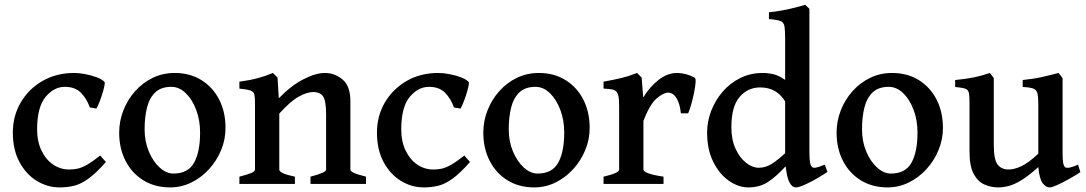

<svg xmlns="http://www.w3.org/2000/svg" viewBox="-20 -777 4589 811"><path d="M231.9 14.6Q180.7 14.6 135.5 -12.9Q90.3 -40.5 62.3 -92.5Q34.2 -144.5 34.2 -216.8Q34.2 -287.1 67.6 -344.2Q101.1 -401.4 159.7 -435.1Q218.3 -468.8 293 -468.8Q314.5 -468.8 340.3 -463.9Q366.2 -459 388.9 -450.4Q411.6 -441.9 422.4 -430.2Q423.3 -424.3 419.9 -408.9Q416.5 -393.6 410.4 -375Q404.3 -356.4 397.9 -340.8Q391.6 -325.2 387.2 -318.4L359.4 -323.2Q346.2 -360.8 321.5 -385.5Q296.9 -410.2 253.9 -410.2Q208 -410.2 172.6 -367.7Q137.2 -325.2 136.7 -231.9Q136.7 -179.2 155.3 -140.9Q173.8 -102.5 204.6 -81.8Q235.4 -61 272 -61Q290.5 -61 307.1 -64.5Q323.7 -67.9 346.2 -80.3Q368.7 -92.8 403.3 -120.1L427.2 -92.8Q384.8 -44.4 352.3 -21.5Q319.8 1.5 291.3 8.1Q262.7 14.6 231.9 14.6Z M698.7 14.6Q633.8 14.6 585.2 -15.6Q536.6 -45.9 510 -98.1Q483.4 -150.4 483.4 -216.8Q483.4 -265.1 501 -310.3Q518.6 -355.5 550.3 -391.4Q582 -427.2 624.8 -448Q667.5 -468.8 717.8 -468.8Q782.7 -468.8 831.1 -438.5Q879.4 -408.2 906 -356Q932.6 -303.7 932.6 -236.8Q932.6 -188 914.1 -143.1Q895.5 -98.1 863 -62.5Q830.6 -26.9 788.3 -6.1Q746.1 14.6 698.7 14.6ZM712.4 -43.9Q774.4 -43.9 799.8 -89.8Q825.2 -135.7 825.2 -217.3Q825.2 -269 808.8 -312.7Q792.5 -356.4 764.9 -383.3Q737.3 -410.2 703.6 -410.2Q660.2 -410.2 635.5 -386.5Q610.8 -362.8 600.8 -322.3Q590.8 -281.7 590.8 -231Q590.8 -179.7 608.6 -137.2Q626.5 -94.7 654.5 -69.3Q682.6 -43.9 712.4 -43.9Z M991.2 0V-30.8Q1023.4 -39.1 1040.3 -45.9Q1057.1 -52.7 1057.1 -60.5V-339.8Q1057.1 -365.2 1054.4 -377.4Q1051.8 -389.6 1038.1 -394.5Q1024.4 -399.4 991.2 -402.8V-432.1Q1033.2 -437.5 1066.7 -446.3Q1100.1 -455.1 1132.8 -468.8L1152.3 -449.2L1157.7 -361.8Q1210 -416 1262 -442.4Q1314 -468.8 1352.1 -468.8Q1394 -468.8 1427 -441.2Q1460 -413.6 1460 -349.6V-60.5Q1460 -54.2 1473.6 -47.4Q1487.3 -40.5 1525.9 -30.8V0H1291.5V-30.8Q1326.7 -40 1342 -47.1Q1357.4 -54.2 1357.4 -60.5V-294.4Q1357.4 -350.1 1345.2 -369.1Q1333 -388.2 1302.2 -388.2Q1276.9 -388.2 1241.9 -368.9Q1207 -349.6 1159.7 -297.4V-60.5Q1159.7 -44.4 1225.6 -30.8V0Z M1770 14.6Q1718.8 14.6 1673.6 -12.9Q1628.4 -40.5 1600.3 -92.5Q1572.3 -144.5 1572.3 -216.8Q1572.3 -287.1 1605.7 -344.2Q1639.2 -401.4 1697.8 -435.1Q1756.3 -468.8 1831.1 -468.8Q1852.5 -468.8 1878.4 -463.9Q1904.3 -459 1927 -450.4Q1949.7 -441.9 1960.4 -430.2Q1961.4 -424.3 1958 -408.9Q1954.6 -393.6 1948.5 -375Q1942.4 -356.4 1936 -340.8Q1929.7 -325.2 1925.3 -318.4L1897.5 -323.2Q1884.3 -360.8 1859.6 -385.5Q1835 -410.2 1792 -410.2Q1746.1 -410.2 1710.7 -367.7Q1675.3 -325.2 1674.8 -231.9Q1674.8 -179.2 1693.4 -140.9Q1711.9 -102.5 1742.7 -81.8Q1773.4 -61 1810.1 -61Q1828.6 -61 1845.2 -64.5Q1861.8 -67.9 1884.3 -80.3Q1906.7 -92.8 1941.4 -120.1L1965.3 -92.8Q1922.9 -44.4 1890.4 -21.5Q1857.9 1.5 1829.3 8.1Q1800.8 14.6 1770 14.6Z M2236.8 14.6Q2171.9 14.6 2123.3 -15.6Q2074.7 -45.9 2048.1 -98.1Q2021.5 -150.4 2021.5 -216.8Q2021.5 -265.1 2039.1 -310.3Q2056.6 -355.5 2088.4 -391.4Q2120.1 -427.2 2162.8 -448Q2205.6 -468.8 2255.9 -468.8Q2320.8 -468.8 2369.1 -438.5Q2417.5 -408.2 2444.1 -356Q2470.7 -303.7 2470.7 -236.8Q2470.7 -188 2452.1 -143.1Q2433.6 -98.1 2401.1 -62.5Q2368.7 -26.9 2326.4 -6.1Q2284.2 14.6 2236.8 14.6ZM2250.5 -43.9Q2312.5 -43.9 2337.9 -89.8Q2363.3 -135.7 2363.3 -217.3Q2363.3 -269 2346.9 -312.7Q2330.6 -356.4 2303 -383.3Q2275.4 -410.2 2241.7 -410.2Q2198.2 -410.2 2173.6 -386.5Q2148.9 -362.8 2138.9 -322.3Q2128.9 -281.7 2128.9 -231Q2128.9 -179.7 2146.7 -137.2Q2164.6 -94.7 2192.6 -69.3Q2220.7 -43.9 2250.5 -43.9Z M2529.3 0V-30.8Q2595.2 -45.9 2595.2 -60.5V-327.6Q2595.2 -359.9 2591.8 -372.6Q2588.4 -385.3 2584 -389.6Q2577.6 -396.5 2567.1 -398.9Q2556.6 -401.4 2529.3 -402.8V-432.1Q2575.7 -440.4 2605.7 -447.8Q2635.7 -455.1 2670.9 -468.8L2690.4 -449.2L2696.8 -365.2Q2723.1 -408.7 2760.7 -438.7Q2798.3 -468.8 2840.3 -468.8Q2857.9 -468.8 2877.4 -463.6Q2897 -458.5 2915 -448.2Q2919.4 -445.3 2918 -427Q2916.5 -408.7 2911.4 -383.8Q2906.2 -358.9 2899.4 -335.2Q2892.6 -311.5 2886.7 -298.3H2856Q2852.1 -337.9 2837.9 -361.8Q2823.7 -385.7 2801.8 -385.7Q2782.2 -385.7 2753.7 -361.3Q2725.1 -336.9 2697.8 -266.6V-60.5Q2697.8 -53.2 2717.3 -45.4Q2736.8 -37.6 2782.7 -30.8V0Z M3140.6 14.6Q3099.6 14.6 3059.6 -12.9Q3019.5 -40.5 2993.2 -92.5Q2966.8 -144.5 2966.8 -216.8Q2966.8 -263.7 2983.9 -308.3Q3001 -353 3032.2 -389.4Q3063.5 -425.8 3106.7 -447.3Q3149.9 -468.8 3201.7 -468.8Q3224.6 -468.8 3247.3 -463.4Q3270 -458 3296.4 -439.5V-612.3Q3296.4 -648.4 3293.7 -665.3Q3291 -682.1 3276.9 -688Q3262.7 -693.8 3228 -696.3V-725.1Q3277.3 -730.5 3316.7 -739.7Q3356 -749 3381.3 -756.8L3398.9 -739.7V-138.7Q3398.9 -104.5 3401.6 -90.6Q3404.3 -76.7 3410.2 -71.3Q3415.5 -67.4 3426 -68.8Q3436.5 -70.3 3463.9 -81.5L3475.1 -50.8Q3430.2 -21 3393.1 -3.2Q3356 14.6 3342.3 14.6Q3307.6 14.6 3298.8 -74.7Q3256.8 -29.3 3222.2 -7.3Q3187.5 14.6 3140.6 14.6ZM3185.1 -68.4Q3214.4 -68.4 3240.7 -85.4Q3267.1 -102.5 3296.4 -129.9V-348.6Q3260.3 -407.7 3191.4 -407.7Q3138.2 -407.7 3103.8 -367.2Q3069.3 -326.7 3069.3 -239.3Q3069.3 -186.5 3087.2 -148.2Q3105 -109.9 3131.6 -89.1Q3158.2 -68.4 3185.1 -68.4Z M3729 14.6Q3664.1 14.6 3615.5 -15.6Q3566.9 -45.9 3540.3 -98.1Q3513.7 -150.4 3513.7 -216.8Q3513.7 -265.1 3531.2 -310.3Q3548.8 -355.5 3580.6 -391.4Q3612.3 -427.2 3655 -448Q3697.8 -468.8 3748 -468.8Q3813 -468.8 3861.3 -438.5Q3909.7 -408.2 3936.3 -356Q3962.9 -303.7 3962.9 -236.8Q3962.9 -188 3944.3 -143.1Q3925.8 -98.1 3893.3 -62.5Q3860.8 -26.9 3818.6 -6.1Q3776.4 14.6 3729 14.6ZM3742.7 -43.9Q3804.7 -43.9 3830.1 -89.8Q3855.5 -135.7 3855.5 -217.3Q3855.5 -269 3839.1 -312.7Q3822.8 -356.4 3795.2 -383.3Q3767.6 -410.2 3733.9 -410.2Q3690.4 -410.2 3665.8 -386.5Q3641.1 -362.8 3631.1 -322.3Q3621.1 -281.7 3621.1 -231Q3621.1 -179.7 3638.9 -137.2Q3656.7 -94.7 3684.8 -69.3Q3712.9 -43.9 3742.7 -43.9Z M4196.3 14.6Q4166 14.6 4138.2 2.4Q4110.4 -9.8 4092.8 -42.5Q4075.2 -75.2 4075.2 -136.2V-339.8Q4075.2 -371.1 4072.5 -384.5Q4069.8 -397.9 4057.4 -402.3Q4044.9 -406.7 4014.6 -409.7V-439Q4059.1 -443.4 4091.6 -449.7Q4124 -456.1 4161.6 -468.8L4177.7 -447.3V-165.5Q4177.7 -102.5 4194.1 -81.8Q4210.4 -61 4240.2 -61Q4264.6 -61 4294.7 -75.2Q4324.7 -89.4 4365.7 -127.9V-339.8Q4365.7 -369.1 4361.8 -383.5Q4357.9 -397.9 4344 -403.1Q4330.1 -408.2 4299.8 -409.7V-439Q4344.2 -443.4 4381.3 -451.7Q4418.5 -460 4451.2 -468.8L4468.3 -447.3V-133.8Q4468.3 -104 4470.7 -89.6Q4473.1 -75.2 4479.5 -70.3Q4485.4 -66.9 4497.1 -68.8Q4508.8 -70.8 4533.7 -81.5L4543.5 -49.8Q4519.5 -34.2 4492.7 -19.3Q4465.8 -4.4 4444.3 5.1Q4422.9 14.6 4414.6 14.6Q4397.5 14.6 4384 -3.2Q4370.6 -21 4365.7 -71.3Q4325.2 -34.7 4294.9 -16.1Q4264.6 2.4 4241 8.5Q4217.3 14.6 4196.3 14.6Z"/></svg>

Font: David Libre Medium
Style: Regular
Weight: 500
Designer: Ismar David, J. Victor Gaultney, Annie Olsen and Meir Sadan
Foundry: Monotype Imaging Inc. & SIL International
Version: Version 1.100; ttfautohint (v1.8.4.7-5d5b)